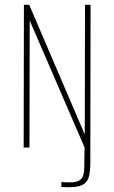

<svg xmlns="http://www.w3.org/2000/svg" viewBox="-20 -611 473 795"><path d="M268 164Q259 164 251.5 164Q244 164 234 163V143L268 144Q300 145 314.5 131.5Q329 118 329 81L330 -1L103 -526L102 0H78L79 -591H101L331 -54L332 -591H355L354 45Q355 89 349.5 115Q344 141 325.5 152.5Q307 164 268 164Z"/></svg>

Font: Alumni Sans Thin
Style: Regular
Weight: 100
Designer: Robert E. Leuschke
Foundry: Robert E. Leuschke
Version: Version 1.018